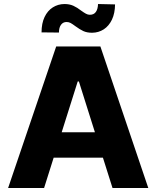

<svg xmlns="http://www.w3.org/2000/svg" viewBox="-20 -939 782 959"><path d="M20.5 0 260.7 -707H481.4L720.7 0H542L494.1 -151.4H248L200.2 0ZM454.1 -278.3 374 -532.2H368.2L288.1 -278.3ZM301.8 -918.9Q327.1 -918.9 346.4 -910.2Q365.7 -901.4 385.7 -885.7Q399.9 -875.5 409.4 -870.4Q418.9 -865.2 428.7 -865.2Q448.7 -865.2 458.7 -879.2Q468.8 -893.1 469.7 -918.9L554.7 -917Q554.2 -872.6 539.1 -840.8Q523.9 -809.1 498.3 -792.5Q472.7 -775.9 440.4 -775.4Q414.1 -775.4 396 -783.9Q377.9 -792.5 357.4 -807.6Q342.3 -818.8 333 -824Q323.7 -829.1 312.5 -829.1Q294.9 -829.1 284.7 -815.2Q274.4 -801.3 274.4 -776.4L187.5 -777.3Q187.5 -822.3 202.6 -854Q217.8 -885.7 243.7 -902.1Q269.5 -918.5 301.8 -918.9Z"/></svg>

Font: Pretendard GOV ExtraBold
Style: Regular
Weight: 800
Designer: Base glyphs from Inter by Rasmus Andersson; Hangeul glyphs from Noto Sans CJK(Source Han Sans) by Jang Soo-young and Kan
Foundry: Kil Hyung-jin
Version: Version 1.309